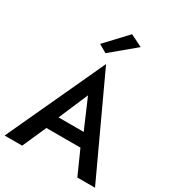

<svg xmlns="http://www.w3.org/2000/svg" viewBox="-230 -1127 1149 1260"><g transform="rotate(30 345.0 -497.0)"><path d="M162 -180H532L510 -280H185ZM345 -502 457 -242 459 -213 554 0H688L345 -739L3 0H136L233 -219L235 -245ZM486 -949 395 -994 245 -834 306 -799Z"/></g></svg>

Font: Jost Medium
Style: Regular
Weight: 500
Version: Version 3.710